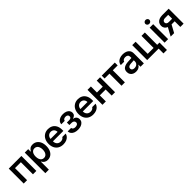

<svg xmlns="http://www.w3.org/2000/svg" viewBox="487 -2678 4815 4815"><g transform="rotate(-45 2894.5 -271.0)"><path d="M59.6 -530.3H507.8V0H387.7V-428.7H178.7V0H59.6Z M627 -530.3H749V-443.4H756.8Q776.9 -482.4 812 -509.8Q847.2 -537.1 909.2 -537.1Q971.2 -537.1 1020.8 -505.4Q1070.3 -473.6 1099.1 -412.1Q1127.9 -350.6 1127.9 -264.6Q1127.9 -179.2 1099.6 -117.2Q1071.3 -55.2 1021.7 -22.7Q972.2 9.8 909.2 9.8Q803.7 9.8 756.8 -84H752V199.2H627ZM875 -92.8Q915 -92.8 943.4 -114.7Q971.7 -136.7 986.3 -175.8Q1001 -214.8 1001 -265.6Q1001 -315.4 986.6 -354Q972.2 -392.6 943.8 -414.1Q915.5 -435.5 875 -435.5Q835 -435.5 806.6 -414.6Q778.3 -393.6 763.7 -355.2Q749 -316.9 749 -265.6Q749 -213.9 763.7 -174.8Q778.3 -135.7 806.6 -114.3Q835 -92.8 875 -92.8Z M1203.1 -261.7Q1203.1 -343.3 1234.4 -405.5Q1265.6 -467.8 1322.5 -502.4Q1379.4 -537.1 1454.1 -537.1Q1521.5 -537.1 1576.4 -508.3Q1631.3 -479.5 1663.8 -419.2Q1696.3 -358.9 1696.3 -269.5V-230.5H1326.2Q1326.7 -186 1343.8 -153.6Q1360.8 -121.1 1391.1 -104Q1421.4 -86.9 1461.9 -86.9Q1501.5 -86.9 1529.3 -102.1Q1557.1 -117.2 1569.3 -141.6H1691.4Q1680.2 -95.7 1648.9 -61.3Q1617.7 -26.9 1569.6 -8.1Q1521.5 10.7 1460.9 10.7Q1381.8 10.7 1323.5 -22.7Q1265.1 -56.2 1234.1 -117.7Q1203.1 -179.2 1203.1 -261.7ZM1577.1 -315.4Q1576.7 -351.6 1561.5 -379.9Q1546.4 -408.2 1519 -424.3Q1491.7 -440.4 1456.1 -440.4Q1419.4 -440.4 1390.9 -423.6Q1362.3 -406.7 1345.7 -378.2Q1329.1 -349.6 1326.7 -315.4Z M1978.5 -83Q2021 -83 2048.1 -101.6Q2075.2 -120.1 2075.2 -155.3Q2075.2 -187.5 2051.5 -207.5Q2027.8 -227.5 1988.3 -227.5H1907.2V-316.4H1988.3Q2026.4 -316.4 2046.9 -333.5Q2067.4 -350.6 2067.4 -378.9Q2067.4 -409.2 2046.4 -427.2Q2025.4 -445.3 1988.3 -445.3Q1950.2 -445.3 1925.5 -428.5Q1900.9 -411.6 1899.4 -384.8H1777.3Q1778.3 -429.7 1805.2 -464.4Q1832 -499 1878.4 -518.1Q1924.8 -537.1 1982.4 -537.1Q2043.5 -537.1 2088.9 -518.6Q2134.3 -500 2158.4 -466.6Q2182.6 -433.1 2182.6 -388.7Q2182.6 -346.2 2156.5 -317.9Q2130.4 -289.6 2084 -277.3V-271.5Q2115.2 -269.5 2140.6 -253.4Q2166 -237.3 2180.7 -209.7Q2195.3 -182.1 2195.3 -147.5Q2195.3 -99.6 2167.7 -63.7Q2140.1 -27.8 2091.1 -8.5Q2042 10.7 1979.5 10.7Q1918.5 10.7 1870.1 -7.8Q1821.8 -26.4 1793.7 -61.8Q1765.6 -97.2 1763.7 -145.5H1886.7Q1888.7 -115.7 1913.6 -99.4Q1938.5 -83 1978.5 -83Z M2262.7 -261.7Q2262.7 -343.3 2293.9 -405.5Q2325.2 -467.8 2382.1 -502.4Q2439 -537.1 2513.7 -537.1Q2581.1 -537.1 2636 -508.3Q2690.9 -479.5 2723.4 -419.2Q2755.9 -358.9 2755.9 -269.5V-230.5H2385.7Q2386.2 -186 2403.3 -153.6Q2420.4 -121.1 2450.7 -104Q2481 -86.9 2521.5 -86.9Q2561 -86.9 2588.9 -102.1Q2616.7 -117.2 2628.9 -141.6H2751Q2739.7 -95.7 2708.5 -61.3Q2677.2 -26.9 2629.2 -8.1Q2581.1 10.7 2520.5 10.7Q2441.4 10.7 2383.1 -22.7Q2324.7 -56.2 2293.7 -117.7Q2262.7 -179.2 2262.7 -261.7ZM2636.7 -315.4Q2636.2 -351.6 2621.1 -379.9Q2606 -408.2 2578.6 -424.3Q2551.3 -440.4 2515.6 -440.4Q2479 -440.4 2450.4 -423.6Q2421.9 -406.7 2405.3 -378.2Q2388.7 -349.6 2386.2 -315.4Z M2972.7 -316.4H3179.7V-530.3H3298.8V0H3179.7V-214.8H2972.7V0H2852.5V-530.3H2972.7Z M3356.9 -530.3H3820.8V-428.7H3647.9V0H3528.8V-428.7H3356.9Z M4061.5 -309.6Q4146 -315.4 4197.3 -317.4V-359.4Q4197.3 -398.9 4172.4 -420.7Q4147.5 -442.4 4101.6 -442.4Q4061 -442.4 4035.2 -425.3Q4009.3 -408.2 4002 -378.9H3881.8Q3886.2 -424.3 3914.1 -460.2Q3941.9 -496.1 3990.7 -516.6Q4039.6 -537.1 4104.5 -537.1Q4160.2 -537.1 4209.2 -519.8Q4258.3 -502.4 4289.8 -461.7Q4321.3 -420.9 4321.3 -354.5V0H4202.1V-73.2H4198.2Q4178.7 -36.1 4139.6 -12.7Q4100.6 10.7 4042 10.7Q3990.7 10.7 3950.4 -7.8Q3910.2 -26.4 3887.2 -62.5Q3864.3 -98.6 3864.3 -149.4Q3864.3 -231.4 3919.7 -267.8Q3975.1 -304.2 4061.5 -309.6ZM4074.2 -81.1Q4110.8 -81.1 4139.2 -95.7Q4167.5 -110.4 4182.9 -135.5Q4198.2 -160.6 4198.2 -190.4L4197.8 -233.9L4081.1 -226.6Q4035.2 -222.7 4009.8 -203.6Q3984.4 -184.6 3984.4 -150.4Q3984.4 -116.7 4008.8 -98.9Q4033.2 -81.1 4074.2 -81.1Z M4886.7 -92.8H4967.8V170.9H4845.7V0H4438.5V-530.3H4558.6V-101.6H4767.6V-530.3H4886.7Z M5056.6 -530.3H5181.6V0H5056.6ZM5047.9 -673.8Q5047.9 -691.9 5057.6 -707.5Q5067.4 -723.1 5084.2 -732.2Q5101.1 -741.2 5120.1 -741.2Q5139.6 -741.2 5156.2 -732.2Q5172.9 -723.1 5182.6 -707.5Q5192.4 -691.9 5192.4 -673.8Q5192.4 -655.3 5182.6 -639.4Q5172.9 -623.5 5156.2 -614.5Q5139.6 -605.5 5120.1 -605.5Q5101.1 -605.5 5084.2 -614.5Q5067.4 -623.5 5057.6 -639.4Q5047.9 -655.3 5047.9 -673.8Z M5614.3 -200.2H5503.4L5394.5 0H5271.5L5390.6 -218.8Q5342.8 -237.8 5317.1 -274.9Q5291.5 -312 5292 -362.3Q5291.5 -412.6 5316.7 -450.7Q5341.8 -488.8 5389.4 -509.5Q5437 -530.3 5501 -530.3H5730.5V0H5614.3ZM5497.1 -291H5614.3V-429.7H5501Q5459 -429.7 5435.1 -409.9Q5411.1 -390.1 5411.1 -359.4Q5411.1 -328.6 5433.6 -309.8Q5456.1 -291 5497.1 -291Z"/></g></svg>

Font: Pretendard JP SemiBold
Style: Regular
Weight: 600
Designer: Base glyphs from Inter by Rasmus Andersson; Hangeul glyphs from Noto Sans CJK(Source Han Sans) by Jang Soo-young and Kan
Foundry: Kil Hyung-jin
Version: Version 1.309